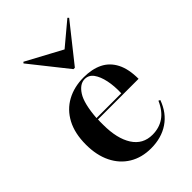

<svg xmlns="http://www.w3.org/2000/svg" viewBox="-202 -760 861 861"><g transform="rotate(-45 229.0 -329.0)"><path d="M237.9 11.3Q179 11.3 135.1 -15.3Q91.1 -41.9 66.9 -91.1Q42.7 -140.3 42.7 -207.3Q42.7 -279 69 -328.2Q95.2 -377.4 141.9 -402.8Q188.7 -428.2 249.2 -428.2Q301.6 -428.2 339.5 -409.7Q377.4 -391.1 398 -351.2Q418.5 -311.3 418.5 -249.2H122.6L121.8 -258.1H317.7Q319.4 -303.2 311.7 -339.5Q304 -375.8 288.3 -397.6Q272.6 -419.4 246.8 -419.4Q215.3 -419.4 191.1 -381.9Q166.9 -344.4 160.5 -256.5L161.3 -254.8Q160.5 -245.2 160.5 -235.5Q160.5 -225.8 160.5 -215.3Q160.5 -128.2 192.7 -77.8Q225 -27.4 285.5 -27.4Q328.2 -27.4 360.1 -49.2Q391.9 -71 412.1 -116.9L420.2 -112.9Q398.4 -52.4 351.2 -20.6Q304 11.3 237.9 11.3ZM386.3 -668.5 391.9 -662.9 251.6 -486.3H242.7L102.4 -662.9L107.3 -668.5L296 -566.9L262.1 -564.5Z"/></g></svg>

Font: Playfair 144pt
Style: Bold
Weight: 700
Version: Version 2.001;gftools[0.9.30]